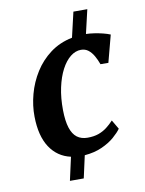

<svg xmlns="http://www.w3.org/2000/svg" viewBox="-89 -748 702 929"><g transform="rotate(-10 262.0 -283.0)"><path d="M178.3 118.7 203.6 4.6Q138.5 -9.7 101.6 -65.8Q64.8 -122 63.6 -216.9Q62.8 -271 77.8 -326.7Q92.8 -382.3 123.4 -431Q154 -479.8 200.3 -514.5Q246.7 -549.2 308.4 -561.6L337.1 -684.8H405.4L378.1 -567.7Q396.9 -567.2 418.3 -564Q439.7 -560.8 460.3 -555.7Q480.8 -550.5 495.8 -544.3L460.7 -411.3L421.9 -411.6Q413.8 -434.2 402.8 -453.5Q391.8 -472.8 376.7 -484.7Q361.5 -496.5 340.4 -496.5Q313.5 -496.5 288.7 -476.9Q263.9 -457.2 244.7 -420.8Q225.6 -384.4 214.8 -334.4Q204 -284.3 204.7 -223.8Q205.4 -170.5 216.1 -137Q226.9 -103.4 247.7 -87.7Q268.5 -72.1 299.4 -72.1Q330.3 -72.1 353.4 -80.3Q376.4 -88.6 394.6 -102.6Q412.7 -116.5 428.6 -133.8L454.9 -88.9Q442.7 -71.3 417.9 -49.8Q393.2 -28.3 356.3 -11.7Q319.3 5 270.6 9L246.3 118.7Z"/></g></svg>

Font: Merriweather Light
Style: Italic
Weight: 300
Italic angle: -7.8°
Designer: Eben Sorkin
Foundry: Eben Sorkin
Version: Version 2.101